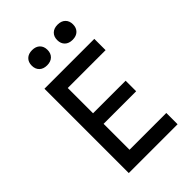

<svg xmlns="http://www.w3.org/2000/svg" viewBox="-294 -1165 1288 1288"><g transform="rotate(-45 350.0 -521.0)"><path d="M140 0V-800H613V-693H254V-453H563V-353H254V-107H603V0ZM264 -898Q229 -898 209 -917.5Q189 -937 189 -970Q189 -1003 209 -1022.5Q229 -1042 264 -1042Q299 -1042 319 -1022.5Q339 -1003 339 -970Q339 -937 319 -917.5Q299 -898 264 -898ZM506 -898Q471 -898 451 -917.5Q431 -937 431 -970Q431 -1003 451 -1022.5Q471 -1042 506 -1042Q541 -1042 561 -1022.5Q581 -1003 581 -970Q581 -937 561 -917.5Q541 -898 506 -898Z"/></g></svg>

Font: Martian Mono
Style: Regular
Weight: 400
Monospace: yes
Designer: Roman Shamin
Foundry: Evil Martians
Version: Version 1.000; ttfautohint (v1.8.4.7-5d5b)